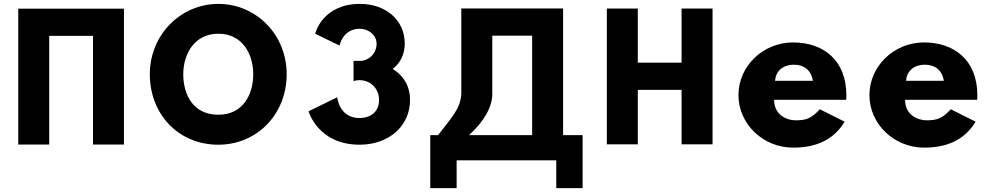

<svg xmlns="http://www.w3.org/2000/svg" viewBox="-20 -747 5124 991"><path d="M74.2 -702.1V-0.9H234V-561.9H460V-0.9H619.8V-702.1Z M925.9 -363.9C925.9 -468.5 983.7 -573 1106.9 -573C1231 -573 1287.1 -468.5 1287.1 -363.9C1287.1 -259.4 1234.4 -154.8 1106.9 -154.8C976 -154.8 925.9 -259.4 925.9 -363.9ZM753.3 -363.9C753.3 -159.1 899.5 -0.1 1106.9 -0.1C1308.4 -0.1 1459.7 -159.1 1459.7 -363.9C1459.7 -568.8 1301.6 -726.9 1106.9 -726.9C914 -726.9 753.3 -568.8 753.3 -363.9Z M1732.5 -511.8C1732.5 -511.8 1748.7 -598.5 1837 -598.5C1882.1 -598.5 1923.8 -566.2 1923.8 -521.2C1923.8 -470.2 1882.1 -432.8 1839.6 -432.8H1804.8V-328.2C1804.8 -328.2 1818.3 -333.3 1835.3 -333.3C1891.5 -333.3 1936.5 -290.8 1936.5 -230.5C1936.5 -171 1894 -137.8 1835.3 -137.8C1730 -137.8 1720.6 -244.9 1720.6 -244.9L1572.7 -172.7C1572.7 -172.7 1620.3 -0.1 1836.2 -0.1C1986.7 -0.1 2096.3 -96.2 2096.3 -230.5C2096.3 -304.4 2061.5 -358 2007 -391.1C2045.3 -420.9 2069.1 -465.1 2069.1 -522.9C2069.1 -641.9 1972.2 -726.9 1838.8 -726.9C1642.4 -726.9 1606.7 -573 1606.7 -573Z M2987.1 -49.5H2886.4V-703.2H2361.1V-265.4C2358.5 -183.8 2304.2 -133.7 2241.2 -49.5H2200.9V224.2H2336.9V80.5H2851.1V224.2H2987.1ZM2520.9 -265.4V-562.9H2726.6V-49.5H2401C2477.5 -119.2 2522.6 -196.6 2520.9 -265.4Z M3272 -283.2H3498V-1.9H3657.8V-703.1H3498V-423.5H3272V-703.1H3112.2V-1.9H3272Z M3980.5 -330C3983.5 -377 4017.5 -413 4078.5 -413C4130.5 -413 4167.5 -384 4175.5 -330ZM4347.5 -232C4348.5 -238 4348.5 -249 4348.5 -256C4348.5 -436 4229.5 -528 4073.5 -528C3918.5 -528 3791.5 -406 3791.5 -256C3791.5 -107 3918.5 15 4073.5 15C4187.5 15 4281.5 -22 4339.5 -119L4211.5 -183C4168.5 -137 4143.5 -126 4086.5 -126C4041.5 -126 3975.5 -153 3975.5 -232Z M4656.5 -330C4659.5 -377 4693.5 -413 4754.5 -413C4806.5 -413 4843.5 -384 4851.5 -330ZM5023.5 -232C5024.5 -238 5024.5 -249 5024.5 -256C5024.5 -436 4905.5 -528 4749.5 -528C4594.5 -528 4467.5 -406 4467.5 -256C4467.5 -107 4594.5 15 4749.5 15C4863.5 15 4957.5 -22 5015.5 -119L4887.5 -183C4844.5 -137 4819.5 -126 4762.5 -126C4717.5 -126 4651.5 -153 4651.5 -232Z"/></svg>

Font: Sztylet
Style: Bd
Weight: 700
Foundry: Cannot Into Space Fonts, PlusOne Fonts
Version: Version 0.12